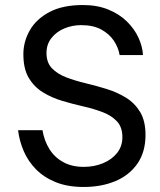

<svg xmlns="http://www.w3.org/2000/svg" viewBox="-20 -732 637 764"><path d="M313 12Q249 12 202 -7Q155 -26 123.5 -58Q92 -90 74.5 -130.5Q57 -171 52 -214H149Q156 -172 176.5 -139Q197 -106 231.5 -87Q266 -68 313 -68Q355 -68 390 -82.5Q425 -97 446 -123.5Q467 -150 467 -186Q467 -226 445.5 -249Q424 -272 389 -285.5Q354 -299 312 -308.5Q270 -318 228 -330.5Q186 -343 151 -364.5Q116 -386 94.5 -422Q73 -458 73 -516Q73 -567 99 -612Q125 -657 177.5 -684.5Q230 -712 310 -712Q367 -712 411 -694Q455 -676 485 -646.5Q515 -617 531 -582Q547 -547 549 -513H456Q451 -543 433 -570Q415 -597 383 -614.5Q351 -632 303 -632Q268 -632 236.5 -619Q205 -606 185 -581Q165 -556 165 -521Q165 -483 186.5 -460.5Q208 -438 243 -424.5Q278 -411 320 -401Q362 -391 404 -378Q446 -365 481 -343.5Q516 -322 537.5 -286.5Q559 -251 559 -195Q559 -127 526.5 -80.5Q494 -34 438.5 -11Q383 12 313 12Z"/></svg>

Font: Inclusive Sans
Style: Regular
Weight: 400
Designer: Olivia King
Foundry: Olivia King
Version: Version 2.004